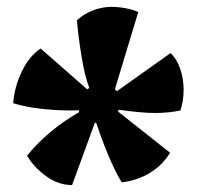

<svg xmlns="http://www.w3.org/2000/svg" viewBox="-20 -825 568 554"><path d="M188 -291Q148.4 -291 113 -316.7Q77.6 -342.3 58.1 -376Q120.1 -451.2 208.5 -501.5L207.5 -506.8L183.6 -506.3Q139.6 -506.3 95.7 -511.5Q51.8 -516.6 18.1 -527.3Q21.5 -573.7 42.5 -617.9Q63.5 -662.1 97.2 -685.1L231.4 -567.4L237.8 -571.3Q225.1 -602.1 215.1 -663.3Q205.1 -724.6 202.1 -766.6Q221.7 -784.7 247.8 -794.9Q273.9 -805.2 302.2 -805.2Q320.8 -805.2 342.3 -801.3Q363.8 -797.4 378.9 -790L311.5 -567.4Q313.5 -565.9 314.7 -564.5Q315.9 -563 317.4 -562L472.2 -671.9Q490.2 -654.8 500 -626.5Q509.8 -598.1 509.8 -565.9Q509.8 -533.7 500.5 -506.3Q467.8 -499 426.8 -499Q388.7 -499 322.8 -508.3L320.3 -503.4L470.7 -384.3Q448.7 -348.1 412.6 -326.2Q376.5 -304.2 331.1 -298.8Q312 -330.6 292.7 -376.5Q273.4 -422.4 257.8 -470.2L253.9 -471.2Z"/></svg>

Font: Fruktur
Style: Regular
Weight: 400
Designer: Viktoriya Grabowska
Foundry: Viktoriya Grabowska
Version: Version 1.004; ttfautohint (v1.4.1)